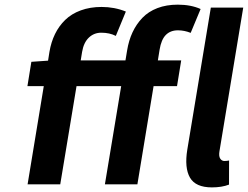

<svg xmlns="http://www.w3.org/2000/svg" viewBox="-20 -796 1070 829"><path d="M169 -424H98.4L115.4 -529.1L187.5 -534.1L193.5 -572.1Q200.6 -614.3 217.5 -649Q234.4 -683.6 261.5 -710Q288.7 -736.5 328.8 -751.2Q369 -766 418.7 -766Q474.4 -766 523.4 -746.1L480.1 -641Q453.1 -654.8 417.3 -654.8Q385.7 -654.8 363.5 -633.5Q341.3 -612.2 334.5 -572.1L328.5 -535.2H521.7L528.8 -578.1Q535.9 -621.4 552.2 -656.4Q568.5 -691.4 594.6 -718.8Q620.7 -746.1 659.6 -761Q698.5 -775.9 747.5 -775.9Q804 -775.9 846.2 -757.1L803.3 -654.1Q775.9 -665.1 748.2 -665.1Q715.9 -665.1 696 -645.1Q676.1 -625 669 -581L661.6 -535.2H762.4L744.3 -424H643.1L573.2 0H432.9L503.2 -424H310.4L240.1 0H99.1ZM890.3 -763.1H1030.2L927.6 -143.1Q924 -121.8 930.8 -111.3Q937.5 -100.9 948.9 -100.9Q959.9 -100.9 969.1 -103L968.8 1.1Q937.9 13.1 894.9 13.1Q824.6 13.1 800.2 -29.1Q775.9 -71.4 788.7 -149.9Z"/></svg>

Font: Karasuma Gothic
Style: Bold Italic
Weight: 700
Italic angle: 9.39998°
Designer: Rasmus Andersson / Ryoko Nishizuka
Foundry: Genbu
Version: Version 1.00